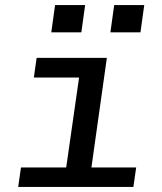

<svg xmlns="http://www.w3.org/2000/svg" viewBox="-20 -740 640 760"><path d="M231 0 293 -433H114L125 -511H403L331 0ZM52 0 63 -77H519L508 0ZM183 -612 198 -720H317L302 -612ZM417 -612 432 -720H551L536 -612Z"/></svg>

Font: Chivo Mono
Style: Italic
Weight: 400
Italic angle: -8.05°
Monospace: yes
Version: Version 1.008